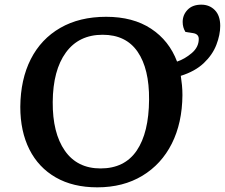

<svg xmlns="http://www.w3.org/2000/svg" viewBox="-20 -788 964 823"><path d="M397 15Q293 15 219 -27.5Q145 -70 106 -147.5Q67 -225 67 -330Q68 -448 112 -534.5Q156 -621 238.5 -668.5Q321 -716 435 -716Q550 -716 627.5 -665Q705 -614 739 -524Q772 -535 802 -560.5Q832 -586 832 -621Q832 -642 808 -646L775 -651Q763 -670 763 -694Q763 -724 784 -746Q805 -768 843 -768Q878 -768 901 -744.5Q924 -721 924 -677Q924 -639 907.5 -596Q891 -553 853.5 -517.5Q816 -482 755 -463Q758 -444 760 -423Q762 -402 762 -380Q761 -261 716.5 -172.5Q672 -84 590 -34.5Q508 15 397 15ZM411 -66Q514 -66 566 -142.5Q618 -219 619 -361Q620 -493 570 -566Q520 -639 420 -639Q318 -639 262.5 -563Q207 -487 206 -351Q205 -218 258 -142Q311 -66 411 -66Z"/></svg>

Font: Literata 7pt SemiBold
Style: Italic
Weight: 600
Italic angle: -2°
Designer: Latin by Veronika Burian and Jose Scaglione. Greek by Irene Vlachou. Cyrillic by Vera Evstafieva
Foundry: TypeTogether
Version: Version 3.002